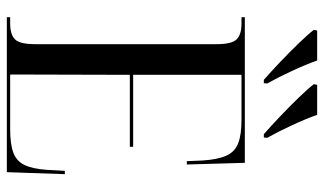

<svg xmlns="http://www.w3.org/2000/svg" viewBox="-218 -754 971 576"><g transform="rotate(90 268.0 -465.5)"><path d="M31 0V-10H50Q83 -10 97.5 -24.5Q112 -39 112 -85V-629Q112 -675 97.5 -689.5Q83 -704 50 -704H31V-714H468L473 -540H463L461 -587Q458 -633 446.5 -658.5Q435 -684 409.5 -694Q384 -704 339 -704H204V-379H420V-369H204L203 -10H367Q412 -10 437.5 -19.5Q463 -29 474.5 -53Q486 -77 489 -120L492 -174H502L496 0ZM219 -771Q195 -792 165 -820.5Q135 -849 108.5 -876.5Q82 -904 69 -921L71 -931H161Q173 -897 192.5 -855Q212 -813 230 -781L229 -771ZM382 -771Q358 -792 328 -820.5Q298 -849 271.5 -876.5Q245 -904 232 -921L234 -931H324Q336 -897 355.5 -855Q375 -813 393 -781L392 -771Z"/></g></svg>

Font: Noto Serif Display Condensed
Style: Regular
Weight: 400
Width: 3
Designer: Monotype Design Team
Foundry: Monotype Imaging Inc.
Version: Version 2.009